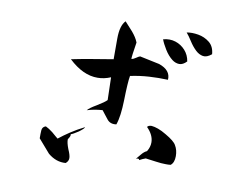

<svg xmlns="http://www.w3.org/2000/svg" viewBox="-81 -836 1161 959"><g transform="rotate(10 500.0 -357.0)"><path d="M525 -217Q494 -212 477 -234Q468 -245 460.5 -255Q453 -265 445 -275Q429 -274 409.5 -271Q390 -268 367 -261Q376 -273 412 -294Q450 -317 461 -329L458 -444Q424 -430 392 -430Q318 -429 245 -498Q288 -507 340.5 -516Q393 -525 455 -535V-639Q455 -706 481 -732L521 -688Q532 -675 540 -662.5Q548 -650 553 -637Q541 -563 542 -552Q552 -553 564 -561.5Q576 -570 583 -572L683 -551Q744 -530 740 -481Q692 -483 644.5 -480Q597 -477 550 -467Q547 -451 545 -419.5Q543 -388 542 -341Q541 -302 537 -271Q533 -240 525 -217ZM668 -61Q667 -71 651 -65L672 -90Q685 -106 699 -112Q713 -135 713 -158Q713 -196 678 -231Q684 -240 700 -240Q714 -239 733.5 -232Q753 -225 776 -211Q821 -185 831 -166Q845 -143 845 -112Q845 -79 827 -65Q820 -64 814 -64Q808 -64 801 -64Q791 -64 778.5 -65Q766 -66 752 -68L699 -75Q682 -69 668 -61ZM309 17Q261 21 219 -14Q217 -16 202.5 -33Q188 -50 160 -82Q160 -93 160 -103.5Q160 -114 161 -124Q163 -141 180 -146Q188 -142 197 -136.5Q206 -131 216 -123Q229 -112 237 -105Q245 -98 248 -96Q273 -116 304 -136.5Q335 -157 373 -176Q374 -170 347 -150Q320 -132 309 -129Q312 -120 299 -102Q298 -85 310 -54Q323 -25 323 -10Q323 6 309 17ZM745 -582Q723 -599 705.5 -627.5Q688 -656 681 -676Q714 -685 743.5 -675.5Q773 -666 793.5 -643Q814 -620 819 -588Q800 -568 781 -568.5Q762 -569 745 -582ZM935 -645Q911 -625 891 -628.5Q871 -632 854 -648Q835 -666 819.5 -690.5Q804 -715 791 -730Q817 -735 849.5 -729.5Q882 -724 907 -704Q932 -684 935 -645Z"/></g></svg>

Font: Yuji Hentaigana Akari
Style: Regular
Weight: 400
Designer: Kataoka Yuji
Foundry: Kinuta Font Factory
Version: Version 3.002